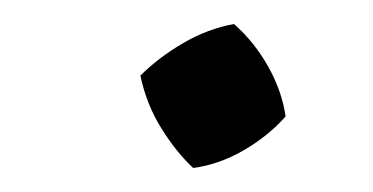

<svg xmlns="http://www.w3.org/2000/svg" viewBox="-20 -357 311 160"><path d="M141 -217Q127 -230 114.5 -250Q102 -270 97 -294Q112 -309 132.5 -321Q153 -333 175 -337Q192 -322 203.5 -301.5Q215 -281 218 -260Q204 -244 183.5 -232Q163 -220 141 -217Z"/></svg>

Font: Piazzolla Thin Medium
Style: Italic
Weight: 500
Italic angle: -11.3°
Version: Version 2.005